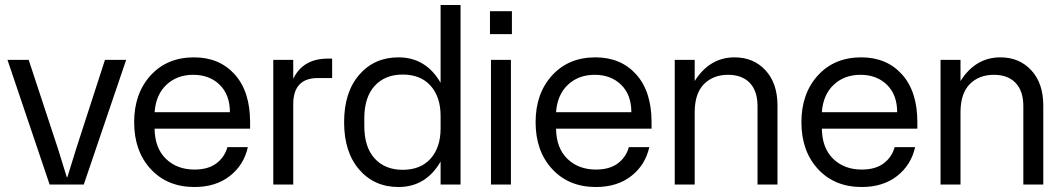

<svg xmlns="http://www.w3.org/2000/svg" viewBox="-20 -740 4262 770"><path d="M179 0 10 -500H95L212 -145L248 -29H250L286 -145L401 -500H486L316 0Z M760 10Q651 10 584.5 -62Q518 -134 518 -250Q518 -365 584 -437.5Q650 -510 758 -510Q860 -510 921.5 -441.5Q983 -373 983 -250V-224H600Q601 -146 645.5 -103Q690 -60 760 -60Q815 -60 848 -85Q881 -110 892 -150H974Q958 -78 901.5 -34Q845 10 760 10ZM600 -290H902Q902 -360 861 -400Q820 -440 755 -440Q690 -440 647.5 -400Q605 -360 600 -290Z M1076 0V-500H1156V-424Q1195 -505 1295 -505H1312V-427H1255Q1156 -427 1156 -322V0Z M1578 10Q1481 10 1420.5 -60Q1360 -130 1360 -250Q1360 -370 1420.5 -440Q1481 -510 1578 -510Q1688 -510 1747 -408V-720H1827V0H1747V-92Q1688 10 1578 10ZM1441 -235Q1441 -150 1482.5 -104.5Q1524 -59 1595 -59Q1667 -59 1707 -104Q1747 -149 1747 -225V-275Q1747 -351 1707 -396Q1667 -441 1595 -441Q1524 -441 1482.5 -395.5Q1441 -350 1441 -265Z M1949 0V-500H2029V0ZM1945 -603H2033V-695H1945Z M2370 10Q2261 10 2194.5 -62Q2128 -134 2128 -250Q2128 -365 2194 -437.5Q2260 -510 2368 -510Q2470 -510 2531.5 -441.5Q2593 -373 2593 -250V-224H2210Q2211 -146 2255.5 -103Q2300 -60 2370 -60Q2425 -60 2458 -85Q2491 -110 2502 -150H2584Q2568 -78 2511.5 -34Q2455 10 2370 10ZM2210 -290H2512Q2512 -360 2471 -400Q2430 -440 2365 -440Q2300 -440 2257.5 -400Q2215 -360 2210 -290Z M2686 0V-500H2766V-415Q2826 -510 2926 -510Q3002 -510 3050 -458Q3098 -406 3098 -317V0H3018V-314Q3018 -375 2987 -407.5Q2956 -440 2900 -440Q2840 -440 2803 -402.5Q2766 -365 2766 -289V0Z M3436 10Q3327 10 3260.5 -62Q3194 -134 3194 -250Q3194 -365 3260 -437.5Q3326 -510 3434 -510Q3536 -510 3597.5 -441.5Q3659 -373 3659 -250V-224H3276Q3277 -146 3321.5 -103Q3366 -60 3436 -60Q3491 -60 3524 -85Q3557 -110 3568 -150H3650Q3634 -78 3577.5 -34Q3521 10 3436 10ZM3276 -290H3578Q3578 -360 3537 -400Q3496 -440 3431 -440Q3366 -440 3323.5 -400Q3281 -360 3276 -290Z M3752 0V-500H3832V-415Q3892 -510 3992 -510Q4068 -510 4116 -458Q4164 -406 4164 -317V0H4084V-314Q4084 -375 4053 -407.5Q4022 -440 3966 -440Q3906 -440 3869 -402.5Q3832 -365 3832 -289V0Z"/></svg>

Font: TASA Orbiter Display
Style: Regular
Weight: 400
Designer: Weizhong Zhang
Version: Version 1.000;Glyphs 3.1.2 (3151)